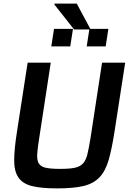

<svg xmlns="http://www.w3.org/2000/svg" viewBox="-20 -1035 741 1063"><path d="M58 0ZM545 -688H673L614 -306Q599 -210 581.5 -149Q564 -88 530.5 -53Q497 -18 441.5 -5Q386 8 297 8Q208 8 156.5 -5Q105 -18 81.5 -53Q58 -88 58.5 -149Q59 -210 74 -306L133 -688H261L197 -270Q188 -215 186 -181.5Q184 -148 195 -130Q206 -112 234 -106Q262 -100 313 -100Q364 -100 393.5 -106Q423 -112 439.5 -130Q456 -148 464 -181.5Q472 -215 481 -270ZM264 -778ZM264 -778 279 -875H384L369 -778ZM460 -778 475 -875H580L565 -778ZM281 -872ZM390 -872 281 -1010 282 -1015H405L479 -877L478 -872Z"/></svg>

Font: Azeri Sans SemiBold
Style: Italic
Weight: 600
Designer: Hector Gatti & Omnibus-Type (original fonts) / Cristiano Sobral (main changes and remastering)
Foundry: Omnibus-Type
Version: Version 0.07;August 21, 2020;FontCreator 13.0.0.2681 64-bit;